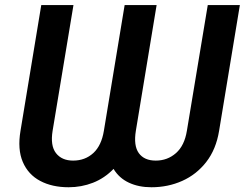

<svg xmlns="http://www.w3.org/2000/svg" viewBox="-20 -748 991 777"><path d="M63 -218.8 147 -727.5H277.3L192.9 -218.8Q183.1 -158.7 206.5 -128.4Q230 -98.1 275.9 -98.1Q324.2 -98.1 357.4 -128.4Q390.6 -158.7 400.4 -218.8L484.4 -727.5H613.8L529.8 -218.8Q520 -158.7 541.7 -128.4Q563.5 -98.1 610.4 -98.1Q657.7 -98.1 692.1 -128.4Q726.6 -158.7 736.3 -218.8L820.8 -727.5H950.7L866.7 -218.8Q854.5 -143.6 814.7 -92.5Q774.9 -41.5 717.3 -15.9Q659.7 9.8 592.8 9.8Q541 9.8 501.5 -8.8Q461.9 -27.3 439.5 -64.5Q403.3 -26.9 356.4 -8.5Q309.6 9.8 257.8 9.8Q190.9 9.8 142.6 -15.9Q94.2 -41.5 72.3 -92.5Q50.3 -143.6 63 -218.8Z"/></svg>

Font: Inter 16pt SemiBold
Style: Italic
Weight: 600
Italic angle: -9.3988°
Version: Version 4.001;git-66647c0bb